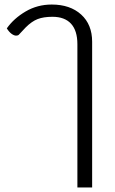

<svg xmlns="http://www.w3.org/2000/svg" viewBox="-20 -606 506 846"><path d="M321 -411Q321 -471 293 -501.5Q265 -532 211 -532Q172 -532 146 -522Q120 -512 93 -485Q87 -479 78 -469Q69 -459 63 -453Q59 -449 51 -449Q42 -449 31 -457Q20 -465 10 -481Q41 -525 93 -555.5Q145 -586 208 -586Q289 -586 337.5 -542Q386 -498 386 -422V220H321Z"/></svg>

Font: Krub
Style: Regular
Weight: 400
Designer: Ekaluck Peanpanawate
Foundry: Cadson Demak Co.,Ltd.
Version: Version 1.000; ttfautohint (v1.6)